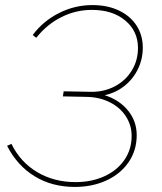

<svg xmlns="http://www.w3.org/2000/svg" viewBox="-20 -728 639 757"><path d="M8 -153 25 -161Q60 -89 126.5 -49.5Q193 -10 278 -10Q341 -10 391.5 -33Q442 -56 470.5 -97.5Q499 -139 499 -192Q499 -234 476.5 -269Q454 -304 413.5 -324.5Q373 -345 322 -346L228 -348L231 -368L337 -366Q389 -365 431.5 -387Q474 -409 499 -449Q524 -489 524 -539Q524 -605 474 -647Q424 -689 342 -689Q279 -689 222 -660.5Q165 -632 123 -579L109 -590Q150 -645 212.5 -676.5Q275 -708 344 -708Q404 -708 449 -686.5Q494 -665 518.5 -627Q543 -589 543 -540Q543 -492 521 -450Q499 -408 459.5 -381Q420 -354 369 -349V-359Q438 -344 478.5 -299.5Q519 -255 519 -195Q519 -135 487 -88.5Q455 -42 399.5 -16.5Q344 9 275 9Q185 9 116.5 -33Q48 -75 8 -153Z"/></svg>

Font: Fixel Italic Variable Display Thin
Style: Italic
Weight: 100
Italic angle: -10°
Designer: AlfaBravo + MacPaw
Foundry: Kyrylo Tkachov, Marchela Mozhyna, Serhii Makarenko, Maria Weinstein, Zakhar Kryvoshyya
Version: Version 1.210;Glyphs 3.2 (3217)